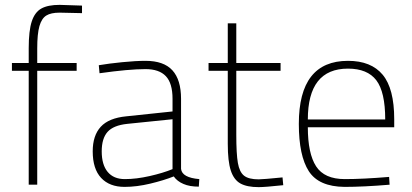

<svg xmlns="http://www.w3.org/2000/svg" viewBox="-20 -759 1692 789"><path d="M98 -468H29V-500H98V-561Q98 -633 110.5 -671Q123 -709 150 -724Q177 -739 225 -739Q242 -739 317 -736V-705L225 -707Q189 -707 170 -695Q151 -683 142 -651.5Q133 -620 133 -560V-500H295V-468H133V0H98Z M361 -137Q361 -202 394 -238Q427 -274 499 -281L689 -301V-353Q689 -417 661.5 -446Q634 -475 578 -475Q510 -475 389 -458L386 -491Q427 -498 482.5 -503.5Q538 -509 578 -509Q653 -509 688.5 -470Q724 -431 724 -353V-65Q728 -29 799 -23L797 8Q759 8 734 -3Q708 -14 694 -34Q654 -18 598 -4.5Q542 9 492 9Q430 9 395.5 -28Q361 -65 361 -137ZM689 -64V-269L503 -250Q446 -244 422 -217Q398 -190 398 -137Q398 -82 422.5 -52.5Q447 -23 493 -23Q540 -23 595 -35.5Q650 -48 689 -64Z M916 -168V-468H837V-500H916V-663H951V-500H1133V-468H951V-206Q951 -127 957.5 -89.5Q964 -52 983 -37Q1002 -22 1043 -22Q1061 -22 1141 -30L1144 2Q1069 10 1043 10Q995 10 968 -5Q941 -20 928.5 -58Q916 -96 916 -168Z M1208 -250Q1208 -509 1410 -509Q1505 -509 1552.5 -452Q1600 -395 1600 -269V-236H1245Q1245 -128 1279 -75.5Q1313 -23 1397 -23Q1471 -23 1579 -32L1581 0Q1473 9 1396 9Q1290 8 1249 -55.5Q1208 -119 1208 -250ZM1563 -268Q1563 -381 1526.5 -429Q1490 -477 1410 -477Q1245 -477 1245 -268Z"/></svg>

Font: Cairo ExtraLight
Style: Regular
Weight: 275
Designer: Mohamed Gaber, Accademia di Belle Arti di Urbino and others
Foundry: Kief Type Foundry, Accademia di Belle Arti di Urbino and others
Version: Version 3.011